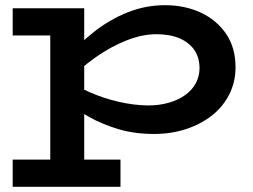

<svg xmlns="http://www.w3.org/2000/svg" viewBox="-20 -503 976 741"><path d="M575 14Q498 14 435.5 -5Q373 -24 323.5 -52Q274 -80 236 -105V-195Q276 -169 327.5 -146.5Q379 -124 436.5 -110.5Q494 -97 551 -96Q596 -96 633 -107Q670 -118 696 -137Q722 -156 736 -182.5Q750 -209 750 -240Q750 -281 730 -310Q710 -339 673 -355Q636 -371 583 -371Q530 -371 469.5 -347.5Q409 -324 348.5 -281.5Q288 -239 234 -181V-275Q284 -334 344 -381Q404 -428 473 -455.5Q542 -483 617 -483Q693 -483 754.5 -454.5Q816 -426 852.5 -372.5Q889 -319 889 -244Q889 -186 864.5 -138Q840 -90 797 -56.5Q754 -23 697 -4.5Q640 14 575 14ZM29 218V113H445V218ZM174 188V-471H305V188ZM29 -366V-471H297V-366Z"/></svg>

Font: BioRhyme SemiExpanded
Style: Bold
Weight: 700
Width: 6
Designer: Aoife Mooney
Foundry: Aoife Mooney Type
Version: Version 1.600;gftools[0.9.33]